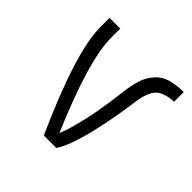

<svg xmlns="http://www.w3.org/2000/svg" viewBox="-142 -657 785 785"><g transform="rotate(45 250.0 -265.0)"><path d="M214 0Q64 -333 64 -477V-530H126V-477Q126 -346 252 -52Q260 -71 266 -90Q276 -124 284 -157.5Q292 -191 298 -224.5Q304 -258 309 -292.5Q314 -327 318 -361Q322 -395 332 -428.5Q342 -462 366 -488Q390 -514 424 -522Q458 -530 493 -530V-474Q465 -474 438.5 -463.5Q412 -453 399.5 -427Q387 -401 383 -373.5Q379 -346 375 -318.5Q371 -291 366 -264Q361 -237 355.5 -209.5Q350 -182 343.5 -155Q337 -128 329 -101.5Q321 -75 311 -49Q301 -23 286 0Z"/></g></svg>

Font: Iosevka SS01 Light
Style: Regular
Weight: 300
Monospace: yes
Designer: Belleve Invis
Foundry: Belleve Invis
Version: 2.3.3; ttfautohint (v1.8.3)